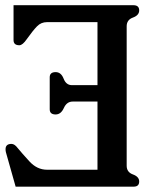

<svg xmlns="http://www.w3.org/2000/svg" viewBox="-20 -696 558 726"><path d="M348.6 -54.2V-312H254.9Q232.4 -312 221.4 -287.6Q210.4 -263.2 190.4 -263.2Q168 -263.2 168 -282.7V-403.8Q168 -423.3 190.4 -423.3Q210.9 -423.3 220.5 -398.7Q230 -374 252 -374H348.6V-612.3H157.7Q135.3 -612.3 119.9 -596.4Q104.5 -580.6 81.5 -548.3Q65.4 -524.9 53.2 -524.9Q31.2 -524.9 31.2 -544.4V-676.3H484.4Q506.3 -676.3 506.3 -656.7Q506.3 -638.2 482.7 -629.6Q459 -621.1 459 -596.7V-69.3Q459 -44.9 482.7 -36.4Q506.3 -27.8 506.3 -9.8Q506.3 9.8 485.4 9.8H39.1L2.4 -120.1Q1 -125 1 -131.8Q1 -151.9 23.4 -151.9Q35.2 -151.9 46.9 -136.2Q62 -117.7 91.1 -85.9Q120.1 -54.2 157.7 -54.2Z"/></svg>

Font: Caudex
Style: Bold
Weight: 700
Version: Version 1.01